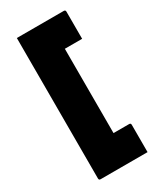

<svg xmlns="http://www.w3.org/2000/svg" viewBox="-227 -838 905 1077"><g transform="rotate(-30 225.0 -299.5)"><path d="M393 161H89Q78 161 78 150V-760H382Q393 -760 393 -749V-573H281V-27H382Q393 -27 393 -16Z"/></g></svg>

Font: Recursive Sn Lnr St Blk
Style: Regular
Weight: 900
Version: Version 1.079;hotconv 1.0.112;makeotfexe 2.5.65598; ttfautoh